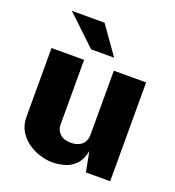

<svg xmlns="http://www.w3.org/2000/svg" viewBox="-133 -828 862 944"><g transform="rotate(20 298.0 -356.5)"><path d="M246.5 10Q213 10 178.5 -1Q144 -12 115 -33.2Q86 -54.5 68.2 -85.2Q50.5 -116 50.5 -156V-517H221V-179Q221 -150 241 -130.8Q261 -111.5 298.5 -111.5Q334.5 -111.5 355.5 -130.2Q376.5 -149 376.5 -180V-517H545.5V0H418.5L398.5 -104.5Q389 -56 363.5 -31.2Q338 -6.5 306.2 1.8Q274.5 10 246.5 10ZM253 -723H82L235.5 -577.5H356Z"/></g></svg>

Font: Public Sans ExtraBold
Style: Regular
Weight: 800
Designer: The Public Sans Project Authors: Dan O. Williams and USWDS (Libre Franklin designed by Pablo Impallari and Rodrigo Fuenz
Version: Version 1.007